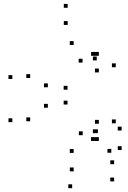

<svg xmlns="http://www.w3.org/2000/svg" viewBox="-20 -768 660 993"><path d="M486.2 -79.2V-99.2H466.2V-79.2ZM555.7 22V2H535.7V22ZM609.1 8V-12H589.1V8ZM609.1 -92.9V-112.9H589.1V-92.9ZM578.8 -130.3V-150.3H558.8V-130.3ZM578.8 -420.3V-440.3H558.8V-420.3ZM330 -727.8V-747.8H310V-727.8ZM43.8 -359.5V-379.5H23.8V-359.5ZM43.8 -136.2V-156.2H23.8V-136.2ZM353.2 205.3V185.3H333.2V205.3ZM570.2 170.2V150.2H550.2V170.2ZM570.2 81.2V61.2H550.2V81.2ZM361.1 118.2V98.2H341.1V118.2ZM136 -140.8V-160.8H116V-140.8ZM136 -364.6V-384.6H116V-364.6ZM330 -639V-659H310V-639ZM480.4 -455.6V-475.6H460.4V-455.6ZM480.4 -79.2V-99.2H460.4V-79.2ZM360.9 22.8V2.8H340.9V22.8ZM470.8 -38.8V-58.8H450.8V-38.8ZM491.2 -38.8V-58.8H471.2V-38.8ZM491.2 -128V-148H471.2V-128ZM407.8 -68.8V-88.8H387.8V-68.8ZM329.2 -227.4V-247.4H309.2V-227.4ZM329.2 -304V-324H309.2V-304ZM406.8 -444.2V-464.2H386.8V-444.2ZM491.2 -393.5V-413.5H471.2V-393.5ZM491.2 -479.4V-499.4H471.2V-479.4ZM471.1 -479.4V-499.4H451.1V-479.4ZM360.9 -535.3V-555.3H340.9V-535.3ZM227.5 -316.6V-336.6H207.5V-316.6ZM227.5 -210.8V-230.8H207.5V-210.8Z"/></svg>

Font: Monaspace Neon Dots Var
Style: Regular
Weight: 400
Designer: Riley Cran and the Lettermatic Team
Version: Version 1.100 (Monaspace Neon Dots)